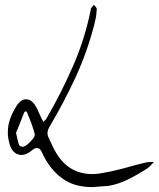

<svg xmlns="http://www.w3.org/2000/svg" viewBox="-20 -638 664 803"><path d="M155.3 -1Q148.4 -16.6 137.7 -18.6Q127.9 -21.5 114.3 -9.8Q83 16.6 55.7 7.8Q28.3 -1 18.6 -41Q12.7 -63.5 12.7 -85Q12.7 -103.5 16.6 -121.1Q26.4 -160.2 48.8 -194.3Q67.4 -224.6 91.8 -222.7Q115.2 -220.7 131.8 -189.5Q137.7 -178.7 142.6 -167Q147.5 -155.3 153.3 -143.6Q154.3 -139.6 157.2 -136.7Q159.2 -132.8 162.1 -127.9Q165 -130.9 167 -133.8Q169.9 -136.7 172.9 -139.6Q236.3 -249 286.1 -363.3Q335.9 -477.5 360.4 -601.6Q361.3 -606.4 366.2 -610.4Q370.1 -614.3 373 -618.2Q376 -613.3 380.9 -608.4Q384.8 -603.5 384.8 -599.6Q383.8 -584 381.8 -568.4Q378.9 -552.7 375 -538.1Q345.7 -422.9 296.9 -316.4Q248 -210.9 187.5 -108.4Q179.7 -95.7 178.7 -84Q177.7 -73.2 184.6 -59.6Q192.4 -43.9 199.2 -28.3Q206.1 -12.7 215.8 2.9Q246.1 53.7 293 75.2Q338.9 95.7 395.5 87.9Q444.3 80.1 492.2 67.4Q540 53.7 587.9 42Q596.7 40 605.5 40Q614.3 40 624 39.1Q618.2 44.9 612.3 51.8Q606.4 58.6 598.6 64.5Q560.5 89.8 519.5 110.4Q478.5 131.8 432.6 139.6Q418 140.6 401.4 141.6Q385.7 142.6 369.1 144.5Q367.2 144.5 365.2 144.5Q288.1 144.5 238.3 106.4Q186.5 68.4 155.3 -1ZM58.6 -34.2Q59.6 -31.2 64.5 -27.3Q68.4 -24.4 73.2 -24.4Q85 -22.5 106.4 -44.9Q128.9 -67.4 125 -78.1Q119.1 -100.6 111.3 -122.1Q102.5 -143.6 94.7 -164.1Q92.8 -171.9 87.9 -171.9Q83 -172.9 80.1 -165Q72.3 -144.5 63.5 -123Q55.7 -102.5 46.9 -83Q50.8 -67.4 52.7 -56.6Q55.7 -44.9 58.6 -34.2Z"/></svg>

Font: Yuremane_body
Style: Regular
Weight: 400
Version: Version 1.0